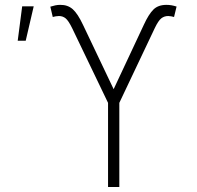

<svg xmlns="http://www.w3.org/2000/svg" viewBox="-20 -753 794 773"><path d="M415 0V-338.9L270.5 -639.6Q255.9 -669.4 244.4 -679Q232.9 -688.5 217.3 -688.5Q210.9 -688.5 204.3 -687.3Q197.8 -686 192.4 -684.6L182.6 -726.1Q193.4 -729.5 202.6 -731.4Q211.9 -733.4 222.2 -733.4Q252.4 -733.9 272.7 -716.1Q293 -698.2 314.5 -652.3L437.5 -394L559.1 -653.3Q578.6 -695.8 597.7 -714.6Q616.7 -733.4 649.9 -733.4Q661.1 -733.4 670.7 -731.7Q680.2 -730 690.9 -726.6L680.7 -684.6Q675.3 -686 669.2 -687.3Q663.1 -688.5 657.2 -688.5Q641.1 -688.5 629.2 -679Q617.2 -669.4 603 -639.6L460.4 -338.9V0ZM51.3 -588.9 69.3 -727.5H115.7L83.5 -588.9Z"/></svg>

Font: Inter 18pt ExtraLight
Style: Regular
Weight: 250
Designer: Rasmus Andersson
Foundry: rsms
Version: Version 4.001;git-66647c0bb